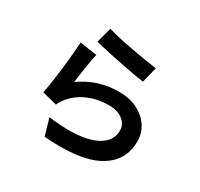

<svg xmlns="http://www.w3.org/2000/svg" viewBox="-176 -1025 1351 1300"><g transform="rotate(30 500.0 -374.5)"><path d="M734 -727 704 -605Q660 -610 542 -633Q412 -658 302 -685L334 -805Q406 -783 527.5 -760.5Q649 -738 734 -727ZM307 -408Q302 -369 302 -370Q435 -465 597 -465Q685 -465 747 -433Q808 -401 841 -349.5Q874 -298 874 -236Q874 -89 750 -11Q642 56 438 56Q369 56 314 51L276 -80Q367 -69 433 -69Q485 -69 528 -75Q629 -89 682 -132Q735 -175 735 -239Q735 -288 694 -320Q653 -352 586 -352Q501 -352 428 -321.5Q355 -291 308 -234Q283 -204 271 -176L156 -205Q167 -256 180 -359Q199 -500 206 -623L340 -604Q329 -562 319 -490.5Q309 -419 307 -408Z"/></g></svg>

Font: Merged Yaku Han JP
Style: Bold
Weight: 700
Designer: Ryoko NISHIZUKA 西塚涼子 (kana, bopomofo & ideographs); Paul D. Hunt (Latin, Greek & Cyrillic); Sandoll Communications 산돌커뮤니
Foundry: Adobe
Version: Version 2.004